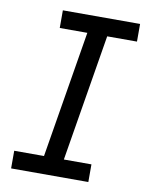

<svg xmlns="http://www.w3.org/2000/svg" viewBox="-83 -796 666 857"><g transform="rotate(10 250.0 -367.5)"><path d="M377 0H27V-80H162L257 -655H132V-735H482V-655H347L252 -80H377Z"/></g></svg>

Font: Iosevka Term Curly Medium
Style: Italic
Weight: 500
Italic angle: -9°
Designer: Belleve Invis
Foundry: Belleve Invis
Version: Version 32.3.0